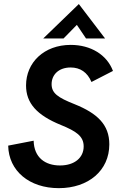

<svg xmlns="http://www.w3.org/2000/svg" viewBox="-20 -940 616 973"><path d="M278 13.5C428.5 13.5 534 -76 534 -208.5C534 -308 473.5 -365.5 358 -412C273.5 -445.5 241.5 -467.5 241.5 -513.5C241.5 -560 276 -598 338 -598C386.5 -598 423 -573.5 443.5 -524.5L552.5 -580.5C521.5 -663 439.5 -712.5 338.5 -712.5C203 -712.5 112 -623 112 -507C112 -417 167 -356 289 -306.5C366 -275 404 -250 404 -198C404 -141 358 -101.5 284 -101.5C209.5 -101.5 152.5 -141 150.5 -227L21.5 -202C24 -73.5 129 13.5 278 13.5ZM199 -745H302L369.5 -814L416 -745H512.5L379.5 -919.5Z"/></svg>

Font: HK Grotesk
Style: Bold Italic
Weight: 700
Italic angle: -16°
Designer: Alfredo Marco Pradil
Foundry: Hanken Design Co.
Version: Version 3.001;FEAKit 1.0